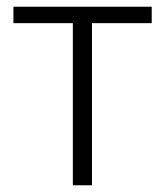

<svg xmlns="http://www.w3.org/2000/svg" viewBox="-20 -552 492 572"><path d="M432 -483H254V0H197V-483H20V-532H432Z"/></svg>

Font: RS Noto Sans Light
Style: Regular
Weight: 300
Designer: Monotype Design Team
Foundry: Monotype Imaging Inc.
Version: Version 3.10